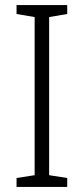

<svg xmlns="http://www.w3.org/2000/svg" viewBox="-20 -827 329 754"><path d="M244 -93H45V-128L116 -139V-760L45 -772V-807H244V-772L173 -760V-139L244 -128Z"/></svg>

Font: Noto Sans Telugu UI SemiCondensed Light
Style: Regular
Weight: 300
Width: 4
Designer: Jelle Bosma - Monotype Design Team
Foundry: Monotype Imaging Inc.
Version: Version 2.005; ttfautohint (v1.8.4.7-5d5b)